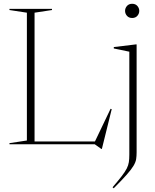

<svg xmlns="http://www.w3.org/2000/svg" viewBox="-20 -762 816 1014"><path d="M518 24.5H515L480.5 0H30V-6L122 -20V-695L30 -709V-715H254.5V-709L162.5 -695V-15H481.5L564 -187.5L570 -185.5ZM678 -667Q660.5 -667 650.5 -678.5Q640.5 -690 640.5 -704.5Q640.5 -719 650.5 -730.5Q660.5 -742 678 -742Q695.5 -742 705.5 -730.5Q715.5 -719 715.5 -704.5Q715.5 -690 705.5 -678.5Q695.5 -667 678 -667ZM663 -489 581 -506V-513.5L697.5 -527.5H701.5V42.5Q701.5 62.5 699 78.5Q696.5 94.5 685.2 113.5Q674 132.5 649.5 160.2Q625 188 580.5 232.5L574.5 227Q605.5 191 623.2 167.8Q641 144.5 649.5 127.8Q658 111 660.5 94.2Q663 77.5 663 54.5Z"/></svg>

Font: Newsreader 72pt ExtraLight
Style: Regular
Weight: 275
Designer: Hugues Gentile
Foundry: Production Type
Version: Version 1.003; ttfautohint (v1.8.3)